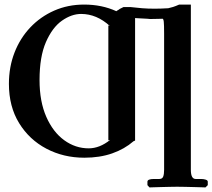

<svg xmlns="http://www.w3.org/2000/svg" viewBox="-20 -678 929 840"><path d="M571 -63 564 -60Q525 -26 471 -7Q417 12 349 12Q258 12 183 -27.5Q108 -67 63.5 -139.5Q19 -212 19 -311Q19 -385 43.5 -448Q68 -511 112.5 -558Q157 -605 217 -631.5Q277 -658 348 -658Q426 -658 489 -629Q491 -631 493 -632Q495 -633 497 -634Q499 -636 504 -639Q509 -642 520 -647H552Q578 -644 602 -642Q626 -640 657 -640Q670 -640 684.5 -640.5Q699 -641 716 -642Q726 -644 737 -647.5Q748 -651 764 -658H815V65Q815 105 836 105H859Q871 105 880 108Q889 111 889 117V132L879 142Q879 142 865.5 141.5Q852 141 831.5 140.5Q811 140 790 139.5Q769 139 755 139Q742 139 721.5 139.5Q701 140 681 140.5Q661 141 647.5 141.5Q634 142 634 142L625 132V117Q625 105 654 105H677Q690 105 694 94.5Q698 84 698 65V-531Q698 -570 696.5 -583Q695 -596 691 -596Q687 -596 673.5 -595.5Q660 -595 646 -595Q642 -595 635 -595Q628 -595 624 -596Q602 -597 586.5 -598Q571 -599 571 -599ZM335 -617Q293 -617 251 -587.5Q209 -558 181 -494Q153 -430 153 -328Q153 -234 182.5 -167Q212 -100 261 -64.5Q310 -29 368 -29Q416 -29 462 -66L454 -64V-567L461 -564Q403 -617 335 -617Z"/></svg>

Font: Libertinus Serif SemiBold
Style: Regular
Weight: 600
Designer: Philipp H. Poll, Khaled Hosny
Foundry: Caleb Maclennan
Version: Version 7.051;RELEASE